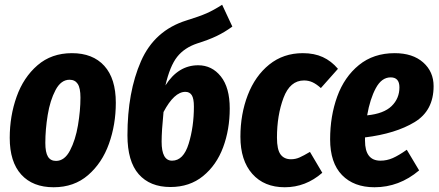

<svg xmlns="http://www.w3.org/2000/svg" viewBox="-20 -772 1849 809"><path d="M21 -191Q21 -283 50 -364.5Q79 -446 138 -497Q197 -548 283 -548Q371 -548 419.5 -494.5Q468 -441 468 -339Q468 -247 439 -166Q410 -85 351 -34Q292 17 206 17Q118 17 69.5 -36.5Q21 -90 21 -191ZM319 -361Q319 -401 307.5 -418.5Q296 -436 273 -436Q237 -436 214 -392.5Q191 -349 181 -287.5Q171 -226 171 -170Q171 -130 182 -112Q193 -94 216 -94Q252 -94 275 -138Q298 -182 308.5 -244Q319 -306 319 -361Z M948 -315Q948 -226 920 -151Q892 -76 835.5 -30Q779 16 698 16Q612 16 564.5 -38Q517 -92 517 -202Q517 -384 574 -514Q631 -644 766 -686Q821 -703 850.5 -716Q880 -729 916 -752L959 -660Q926 -636 892.5 -620Q859 -604 811 -589Q757 -571 726.5 -532.5Q696 -494 677 -412Q731 -497 815 -497Q873 -497 910.5 -450Q948 -403 948 -315ZM797 -323Q797 -357 788 -371Q779 -385 761 -385Q714 -385 669 -300Q661 -220 661 -175Q661 -95 705 -95Q753 -95 775 -166.5Q797 -238 797 -323Z M1404 -482 1332 -401Q1313 -418 1296.5 -425.5Q1280 -433 1261 -433Q1202 -433 1174.5 -359.5Q1147 -286 1147 -192Q1147 -142 1162 -121.5Q1177 -101 1206 -101Q1225 -101 1242 -108.5Q1259 -116 1286 -132L1338 -44Q1268 17 1180 17Q1093 17 1043 -39.5Q993 -96 993 -196Q993 -291 1024 -371.5Q1055 -452 1114.5 -500Q1174 -548 1256 -548Q1304 -548 1340 -531.5Q1376 -515 1404 -482Z M1807 -409Q1807 -306 1727 -257.5Q1647 -209 1518 -193V-179Q1518 -95 1583 -95Q1610 -95 1635 -106Q1660 -117 1694 -141L1746 -54Q1662 17 1558 17Q1471 17 1421 -34.5Q1371 -86 1371 -185Q1371 -283 1401 -365.5Q1431 -448 1492.5 -498Q1554 -548 1643 -548Q1719 -548 1763 -509Q1807 -470 1807 -409ZM1663 -404Q1663 -446 1626 -446Q1588 -446 1563.5 -400.5Q1539 -355 1527 -286Q1597 -293 1630 -325Q1663 -357 1663 -404Z"/></svg>

Font: Fira Sans Extra Condensed
Style: Bold Italic
Weight: 700
Width: 3
Italic angle: -8°
Designer: Carrois Corporate & Edenspiekermann AG
Foundry: Carrois Corporate GbR & Edenspiekermann AG
Version: Version 4.203